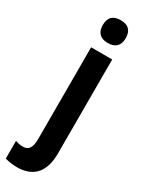

<svg xmlns="http://www.w3.org/2000/svg" viewBox="-296 -797 816 1072"><g transform="rotate(30 111.5 -260.5)"><path d="M57 -687C57 -637 86 -614 131 -614C177 -614 205 -637 205 -687C205 -738 179 -761 131 -761C84 -761 57 -739 57 -687ZM40 240C146 239 199 176 199 59V-547H63V47C63 102 44 124 11 124C-6 124 -22 121 -39 115V229C-16 236 13 240 40 240Z"/></g></svg>

Font: Noto Sans Devanagari Condensed
Style: Bold
Weight: 700
Width: 3
Designer: Jelle Bosma - Monotype Design Team
Foundry: Monotype Imaging Inc.
Version: Version 2.004